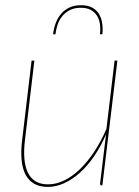

<svg xmlns="http://www.w3.org/2000/svg" viewBox="-20 -728 544 754"><path d="M61.5 0ZM115 -490 78 -178Q73 -137 75.8 -104.8Q78.5 -72.5 89.5 -50Q100.5 -27.5 120 -15.8Q139.5 -4 169 -4Q200 -4 231.8 -19.2Q263.5 -34.5 293.2 -63Q323 -91.5 349.8 -131.8Q376.5 -172 398 -222L430 -490H441L382 0H379Q375 0 374 -2.2Q373 -4.5 373 -7L396 -197V-199.5Q376 -153 350 -115Q324 -77 294 -50Q264 -23 232 -8.5Q200 6 168 6Q136 6 114.2 -6.5Q92.5 -19 80.2 -42.5Q68 -66 64.8 -100.2Q61.5 -134.5 67 -178L104 -490ZM298 -707.5Q324 -707.5 341.2 -698.5Q358.5 -689.5 368.2 -673.8Q378 -658 381.2 -637.2Q384.5 -616.5 382 -593.5H372.5Q375 -613.5 372.5 -632.5Q370 -651.5 361.2 -665.8Q352.5 -680 336.8 -688.8Q321 -697.5 297 -697.5Q273 -697.5 255.2 -688.8Q237.5 -680 225.5 -665.8Q213.5 -651.5 206.8 -632.5Q200 -613.5 198 -593.5H188.5Q191 -616.5 198.8 -637.2Q206.5 -658 220 -673.8Q233.5 -689.5 252.8 -698.5Q272 -707.5 298 -707.5Z"/></svg>

Font: Lato Hairline
Style: Italic
Weight: 100
Italic angle: -7°
Designer: Lukasz Dziedzic
Foundry: tyPoland Lukasz Dziedzic
Version: Version 2.007; 2014-02-27